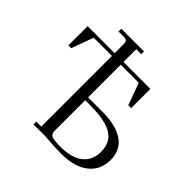

<svg xmlns="http://www.w3.org/2000/svg" viewBox="-207 -1044 1251 1251"><g transform="rotate(45 418.0 -418.5)"><path d="M58.1 -524.9V-702.1H307.1V-779.8Q307.1 -804.7 300 -812.3Q293 -819.8 268.1 -819.8H225.1V-845.2H434.1V-819.8H388.2V-702.1H636.2V-524.9H609.9L554.2 -676.8H388.2V-376H522.9Q543 -376 562.3 -374.8Q581.5 -373.5 608.4 -368.9Q635.3 -364.3 658 -356.7Q680.7 -349.1 704.1 -335Q727.5 -320.8 743.9 -302Q760.3 -283.2 770.5 -254.9Q780.8 -226.6 780.8 -191.9Q780.8 -97.7 712.6 -44.9Q644.5 7.8 522.9 7.8Q451.7 7.8 372.1 0H261.2V-25.9H307.1V-676.8H139.2L84 -524.9ZM388.2 -65.9Q388.2 -38.6 408.2 -29.8Q428.2 -21 488.8 -21Q593.3 -21 646.2 -64.7Q699.2 -108.4 699.2 -185.1Q699.2 -210.9 693.4 -232.4Q687.5 -253.9 678 -269.8Q668.5 -285.6 652.6 -298.1Q636.7 -310.5 620.8 -318.8Q605 -327.1 581.3 -333.3Q557.6 -339.4 537.8 -342.5Q518.1 -345.7 489.5 -347.4Q460.9 -349.1 439.7 -349.6Q418.5 -350.1 388.2 -350.1Z"/></g></svg>

Font: Dihjauti
Style: Regular
Weight: 400
Designer: T. Christopher White
Version: Version 3.0.0